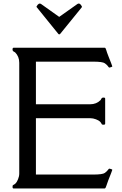

<svg xmlns="http://www.w3.org/2000/svg" viewBox="-20 -1071 696 1091"><path d="M320.8 -877Q316.9 -874.5 312.5 -877L190.9 -1027.3Q186 -1031.7 188 -1034.7Q199.7 -1056.6 213.4 -1048.3L316.4 -975.1L419.9 -1048.3Q434.1 -1057.1 445.3 -1034.2Q446.8 -1031.2 442.9 -1027.3ZM492.2 -478.5Q527.8 -478.5 551.3 -502Q553.2 -503.9 556.2 -510.3Q559.1 -516.6 568.4 -516.6Q577.6 -516.6 577.6 -510.3V-368.7Q577.6 -362.3 569.1 -362.3Q560.5 -362.3 558.8 -364.5Q557.1 -366.7 555.4 -370.6Q553.7 -374.5 547.6 -380.6Q541.5 -386.7 525.1 -393.1Q508.8 -399.4 492.2 -399.4H184.1V-79.1H508.3Q563.5 -79.1 575.9 -88.6Q588.4 -98.1 593.5 -105.5Q598.6 -112.8 601.3 -112.8Q604 -112.8 611.1 -110.4Q618.2 -107.9 618.2 -106Q618.2 -104 611.3 -86.9L595.7 -47.4Q586.9 -24.9 583.7 -13.4Q580.6 -2 575.2 0H57.6Q51.3 0 51.3 -8.5Q51.3 -17.1 53.5 -18.8Q55.7 -20.5 59.6 -22.2Q63.5 -23.9 69.6 -30Q75.7 -36.1 82.5 -52.5Q89.4 -68.8 89.4 -85.4V-714.4Q89.4 -750 65.9 -773.4Q64 -775.4 57.6 -778.3Q51.3 -781.2 51.3 -790.5Q51.3 -799.8 57.6 -799.8H575.2Q580.1 -799.8 583.5 -787.4Q586.9 -774.9 595.7 -752.4L611.3 -712.9Q618.2 -695.8 618.2 -693.8Q618.2 -691.9 611.1 -689.5Q604 -687 601.8 -687Q599.6 -687 597.2 -689.7Q594.7 -692.4 591.6 -697Q588.4 -701.7 575.9 -711.2Q563.5 -720.7 508.3 -720.7H184.1V-478.5Z"/></svg>

Font: Della Respira
Style: Regular
Weight: 500
Version: Version 0.201